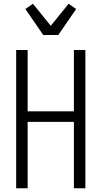

<svg xmlns="http://www.w3.org/2000/svg" viewBox="-20 -1001 540 1021"><path d="M66 0V-735H127V-409H373V-735H434V0H373V-353H127V0ZM210 -815 115 -953 155 -981 250 -864 345 -981 385 -953 290 -815Z"/></svg>

Font: Iosevka Curly Light
Style: Regular
Weight: 300
Monospace: yes
Designer: Belleve Invis
Foundry: Belleve Invis
Version: Version 22.1.2; ttfautohint (v1.8.4)